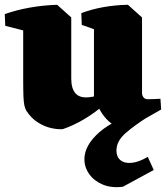

<svg xmlns="http://www.w3.org/2000/svg" viewBox="-20 -523 696 803"><path d="M243 17Q224 19 195.5 13Q167 7 139 -10.5Q111 -28 90 -60Q85 -69 82 -82Q79 -95 78 -121Q77 -147 77 -191V-449L219 -503L278 -450V-194Q278 -154 295 -133.5Q312 -113 349 -116Q385 -118 422.5 -140Q460 -162 497 -188L498 -167Q460 -123 417.5 -86.5Q375 -50 331 -24Q287 2 243 17ZM2 -415 0 -464Q48 -481 103.5 -491Q159 -501 219 -503L214 -417L127 -383ZM510 17Q487 16 465 5Q443 -6 424.5 -26Q406 -46 392 -74L373 -77V-449L515 -503L574 -450V-134Q574 -124 580 -116Q586 -108 598 -108Q610 -108 621.5 -108.5Q633 -109 651 -110L654 -65ZM322 -419 320 -468Q362 -484 411.5 -493Q461 -502 515 -503L510 -417L423 -383ZM494 258Q446 264 410 249Q374 234 353.5 205.5Q333 177 333 143Q333 85 395.5 30Q458 -25 584 -60L603 -37Q544 0 505.5 33.5Q467 67 467 107Q467 133 484 147Q501 161 531 158Q561 155 598 133L623 188Z"/></svg>

Font: Eczar ExtraBold
Style: Regular
Weight: 800
Designer: Vaibhav Singh
Foundry: Rosetta Type Foundry
Version: Version 2.000